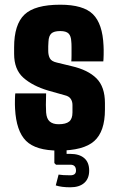

<svg xmlns="http://www.w3.org/2000/svg" viewBox="-20 -630 506 816"><path d="M229 10Q132 10 90.5 -31.5Q49 -73 44 -168Q43 -185 43.5 -206.5Q44 -228 45 -233H176Q174 -177 176 -152Q178 -125 191.5 -113.5Q205 -102 229 -102Q260 -102 274 -113.5Q288 -125 288 -152V-184Q288 -199 280.5 -210Q273 -221 256 -225L185 -245Q118 -265 79 -300Q40 -335 40 -401V-429Q40 -526 84 -568Q128 -610 236 -610Q334 -610 375 -569.5Q416 -529 420 -436Q421 -420 420.5 -397Q420 -374 419 -369H283Q284 -378 284 -395.5Q284 -413 284 -429.5Q284 -446 283 -453Q282 -477 271.5 -487.5Q261 -498 236 -498Q209 -498 198 -487.5Q187 -477 186 -453Q185 -442 185 -433.5Q185 -425 185 -414Q185 -395 192 -382Q199 -369 222 -364L284 -349Q354 -333 390 -297Q426 -261 426 -192V-164Q426 -71 380.5 -30.5Q335 10 229 10ZM279 166Q241 166 217 158L229 112Q246 115 279 115Q303 115 303 95Q303 70 279 70H218L211 63V-10H263V24H279Q317 24 338 42Q359 60 359 95Q359 129 338 147.5Q317 166 279 166Z"/></svg>

Font: Big Shoulders Display Black
Style: Regular
Weight: 900
Designer: Patric King
Foundry: XO Type Co
Version: Version 1.000; ttfautohint (v1.8.2)